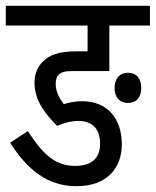

<svg xmlns="http://www.w3.org/2000/svg" viewBox="-20 -642 537 662"><path d="M250 -225C303 -225 325 -193 325 -147C325 -94 294 -70 239 -70C170 -70 128 -110 76 -190L15 -150C75 -55 146 0 244 0C349 0 400 -63 400 -144C400 -234 350 -293 263 -293C245 -293 221 -290 200 -283C184 -304 172 -326 172 -354C172 -365 175 -377 181 -383C190 -393 203 -397 230 -397H357V-554H497V-622H0V-554H282V-465H245C180 -465 151 -452 129 -431C110 -413 99 -388 99 -356C99 -293 140 -245 177 -208C203 -219 226 -225 250 -225ZM375 -339C375 -307 392 -287 421 -287C451 -287 467 -307 467 -339C467 -369 452 -391 421 -391C391 -391 375 -369 375 -339Z"/></svg>

Font: Noto Sans Devanagari UI ExtraCondensed
Style: Regular
Weight: 400
Width: 2
Designer: Jelle Bosma - Monotype Design Team
Foundry: Monotype Imaging Inc.
Version: Version 2.003